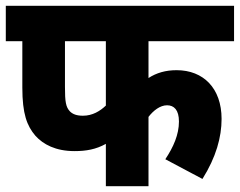

<svg xmlns="http://www.w3.org/2000/svg" viewBox="-20 -642 827 662"><path d="M492 -500H787V-622H0V-500H57V-340C57 -249 73 -208 102 -174C129 -144 172 -121 237 -121C277 -121 311 -127 345 -146V0H492V-239C509 -261 532 -279 556 -279C580 -279 597 -263 597 -223C597 -178 578 -135 550 -93L678 -25C725 -100 744 -169 744 -232C744 -338 681 -400 589 -400C551 -400 520 -391 492 -373ZM204 -500H345V-278C325 -259 299 -243 266 -243C245 -243 231 -248 221 -258C207 -273 204 -291 204 -342Z"/></svg>

Font: Noto Sans SemiCondensed ExtraBold
Style: Italic
Weight: 800
Width: 4
Italic angle: -12°
Designer: Monotype Design Team
Foundry: Monotype Imaging Inc.
Version: Version 2.013